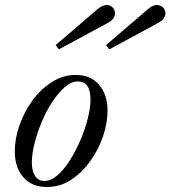

<svg xmlns="http://www.w3.org/2000/svg" viewBox="-20 -738 680 766"><path d="M167 8Q107 8 73 -31Q39 -70 39 -134Q39 -184 57.5 -237.5Q76 -291 109 -336.5Q142 -382 186.5 -410.5Q231 -439 282 -439Q343 -439 376 -399Q409 -359 409 -297Q409 -247 391 -194Q373 -141 340 -95Q307 -49 263.5 -20.5Q220 8 167 8ZM157 -16Q183 -16 209.5 -39Q236 -62 259.5 -99.5Q283 -137 301.5 -180.5Q320 -224 330.5 -266.5Q341 -309 341 -341Q341 -413 291 -413Q264 -413 238 -390Q212 -367 188 -330.5Q164 -294 146 -250.5Q128 -207 117.5 -165Q107 -123 107 -90Q107 -56 120 -36Q133 -16 157 -16ZM416 -541 403 -558 572 -703Q582 -711 590 -714.5Q598 -718 606 -718Q621 -718 630.5 -708Q640 -698 640 -685Q640 -675 633 -664.5Q626 -654 610 -646ZM215 -541 202 -558 371 -703Q381 -711 389 -714.5Q397 -718 405 -718Q420 -718 429.5 -708Q439 -698 439 -685Q439 -675 432 -664.5Q425 -654 409 -646Z"/></svg>

Font: Ibarra Real Nova Medium
Style: Italic
Weight: 500
Italic angle: -22°
Designer: Jose Maria Ribagorda & Octavio Pardo
Foundry: Octavio Pardo
Version: Version 2.000